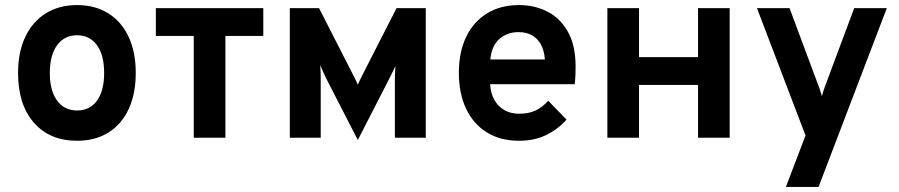

<svg xmlns="http://www.w3.org/2000/svg" viewBox="-20 -543 3544 757"><path d="M283.8 12Q175.8 12 113.5 -59.5Q51.2 -130.9 51.2 -255Q51.2 -337.2 79.6 -397.4Q108 -457.5 160.2 -490.2Q212.5 -523 283.8 -523Q355 -523 406.9 -490.4Q458.9 -457.9 487.1 -397.9Q515.2 -337.9 515.2 -255.4Q515.2 -172.6 487.2 -112.7Q459.3 -52.7 407.4 -20.4Q355.4 12 283.8 12ZM283.8 -107.4Q334.5 -107.4 362.6 -146.4Q390.6 -185.3 390.6 -255.4Q390.6 -325.7 362.2 -364.9Q333.9 -404 283.8 -404Q233.5 -404 204.9 -364.5Q176.4 -325 176.4 -255Q176.4 -185.8 204.9 -146.6Q233.5 -107.4 283.8 -107.4Z M743.9 0V-401.4H594.5V-511H1018.1V-401.4H868.7V0Z M1390.7 9 1265.7 -234.6Q1260.2 -246.1 1254 -259.7Q1247.7 -273.3 1242.3 -286.2Q1243.5 -275.1 1244 -262.2Q1244.5 -249.4 1244.5 -238.2V0H1122.7V-511H1237.9L1371.7 -248.8Q1377.8 -236.6 1382.7 -226.7Q1387.5 -216.8 1390.7 -209Q1394.1 -216.8 1398.8 -226.7Q1403.6 -236.6 1409.7 -248.8L1543.5 -511H1658.7V0H1536.9V-229Q1536.9 -240.2 1537.6 -256.2Q1538.2 -272.3 1539.1 -283.4Q1533.4 -270.8 1526.8 -256.9Q1520.3 -243.1 1514.1 -231.4Z M2026.4 12Q1952.8 12 1899.5 -21Q1846.3 -54 1817.8 -114.2Q1789.2 -174.4 1789.2 -256Q1789.2 -338.7 1818.5 -398.6Q1847.7 -458.5 1901 -490.8Q1954.2 -523 2026.4 -523Q2088.4 -523 2138.9 -496.9Q2189.5 -470.9 2219.4 -417.1Q2249.4 -363.4 2249.4 -280.6Q2249.4 -267.4 2248.8 -248.6Q2248.2 -229.9 2245.8 -211H1912.4Q1914.4 -175.9 1928.8 -149.8Q1943.2 -123.6 1968.2 -109.1Q1993.2 -94.6 2027.2 -94.6Q2063.6 -94.6 2090.4 -106.7Q2117.3 -118.8 2141.6 -145.8L2213.6 -71.4Q2180.6 -33.9 2134 -10.9Q2087.4 12 2026.4 12ZM1913.2 -308.6H2128.4Q2126 -341.9 2113.4 -366.1Q2100.8 -390.3 2078.4 -403.4Q2056 -416.4 2024 -416.4Q1979.9 -416.4 1949 -389.4Q1918.1 -362.4 1913.2 -308.6Z M2374.7 0V-511H2499.5V-317.8H2732.1V-511H2856.9V0H2732.1V-208.2H2499.5V0Z M3078.5 194 3155.9 -8.8 2964.5 -511H3092.9L3204.3 -212.2Q3208.9 -201.4 3213 -188.9Q3217.1 -176.4 3220.3 -163.8Q3223.7 -176.4 3227.9 -188.8Q3232.2 -201.1 3236.3 -212.2L3347.9 -511H3476.5L3207.3 194Z"/></svg>

Font: Overpass
Style: Regular
Weight: 400
Designer: Delve Withrington, Dave Bailey, Thomas Jockin
Foundry: Delve Fonts LLC
Version: Version 4.000